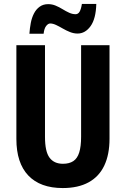

<svg xmlns="http://www.w3.org/2000/svg" viewBox="-20 -943 638 973"><path d="M535 -240Q535 -160 508.5 -104Q482 -48 429 -19Q376 10 298 10Q184 10 123.5 -53.5Q63 -117 63 -239V-714H208V-249Q208 -175 231 -144Q254 -113 299 -113Q331 -113 351.5 -126.5Q372 -140 381.5 -170.5Q391 -201 391 -250V-714H535ZM468 -923Q466 -848 439 -810.5Q412 -773 373 -773Q354 -773 335 -780.5Q316 -788 298 -798.5Q280 -809 264 -816.5Q248 -824 234 -824Q224 -824 214 -811.5Q204 -799 201 -772H129Q131 -800 136 -826.5Q141 -853 152 -874.5Q163 -896 181 -909Q199 -922 224 -922Q244 -922 262 -914.5Q280 -907 297 -896.5Q314 -886 330.5 -878.5Q347 -871 363 -871Q376 -871 383.5 -884Q391 -897 395 -923Z"/></svg>

Font: Noto Sans Display Condensed
Style: Bold
Weight: 700
Width: 3
Designer: Monotype Design Team
Foundry: Monotype Imaging Inc.
Version: Version 2.003